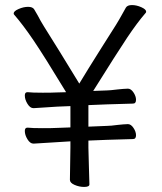

<svg xmlns="http://www.w3.org/2000/svg" viewBox="-20 -714 640 758"><path d="M329 -159V-131L331 -56L333 14Q333 24 312 24Q293 24 274.5 16Q256 8 256 -4L258 -132V-156L113 -147H112Q99 -147 88.5 -164Q78 -181 78 -197Q78 -210 88 -210H90Q106 -208 149 -208Q186 -208 204 -209L258 -211V-295H255Q228 -295 113 -287H112Q99 -287 88.5 -304Q78 -321 78 -337Q78 -350 88 -350H90Q106 -348 149 -348Q186 -348 204 -349L241 -350Q153 -495 111.5 -556Q70 -617 36 -656Q34 -658 34 -661Q34 -670 53.5 -678.5Q73 -687 91 -687Q109 -687 115 -677L129 -653Q139 -633 154 -609Q209 -522 293 -384Q323 -434 381 -526L438 -616Q451 -637 463 -659L477 -684Q483 -694 501 -694Q519 -694 538 -685.5Q557 -677 557 -668Q557 -665 555 -663Q522 -625 482.5 -566Q443 -507 348 -355L402 -357Q413 -357 445 -361Q456 -362 466.5 -363Q477 -364 485 -364Q497 -364 507 -349Q517 -334 517 -320Q517 -305 505 -305L403 -302L329 -299V-214L402 -217Q416 -217 446 -221Q457 -222 467 -223Q477 -224 485 -224Q497 -224 507 -209Q517 -194 517 -180Q517 -165 505 -165L403 -162Z"/></svg>

Font: Fusion Kai T
Style: Regular
Weight: 400
Designer: Fontworks Inc.
Version: Version 24.134;May 13, 2024